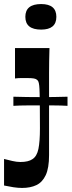

<svg xmlns="http://www.w3.org/2000/svg" viewBox="-39 -730 353 947"><path d="M164 -584Q86 -584 86 -647Q86 -710 164 -710Q239 -710 239 -647Q239 -584 164 -584ZM-19 54Q1 59 22 64Q43 69 62 69Q81 69 96 65.5Q111 62 121 55Q143 41 150.5 4.5Q158 -32 158 -96Q158 -159 157.5 -201Q157 -243 156.5 -268.5Q156 -294 154.5 -307.5Q153 -321 150.5 -327Q148 -333 144 -336Q139 -341 128 -343Q117 -345 94 -345Q79 -345 65 -345Q51 -345 35 -343V-493H205Q204 -459 203.5 -428.5Q203 -398 203 -370Q203 -342 203 -316Q203 -290 203 -264Q203 -238 203 -212Q203 -182 203 -155Q203 -128 203 -100Q203 -72 203 -39Q203 -6 203 35Q203 99 186.5 134Q170 169 140.5 183Q111 197 70 197Q50 197 27 193.5Q4 190 -19 185ZM27 -208V-253Q60 -252 93.5 -251.5Q127 -251 160 -251Q194 -251 227 -251.5Q260 -252 294 -253V-208Q260 -210 227 -210Q194 -210 160 -210Q127 -210 93.5 -210Q60 -210 27 -208Z"/></svg>

Font: Ojuju ExtraLight
Style: Bold
Weight: 700
Version: Version 1.000